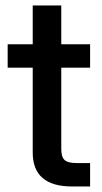

<svg xmlns="http://www.w3.org/2000/svg" viewBox="-20 -676 370 696"><path d="M306.6 -515.6V-430.7H202.1V-136.2Q202.1 -107.4 213.9 -96.2Q225.6 -85 256.3 -85H306.6V0H241.7Q98.6 0 98.6 -123V-430.7H7.8V-515.6H98.6V-656.2H202.1V-515.6Z"/></svg>

Font: Inter Display Medium
Style: Regular
Weight: 500
Designer: Rasmus Andersson
Foundry: rsms
Version: Version 4.001;git-9221beed3